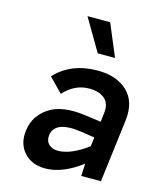

<svg xmlns="http://www.w3.org/2000/svg" viewBox="-114 -831 766 923"><g transform="rotate(15 269.5 -370.0)"><path d="M386 -590H300L206 -750H319ZM323 -510Q416 -510 470 -459.5Q524 -409 513 -314L474 0H376L379 -62Q284 10 198 10Q131 10 92.5 -33Q54 -76 63 -143Q72 -217 136.5 -260Q201 -303 317 -287L399 -276L404 -321Q410 -369 382 -392.5Q354 -416 306 -416Q233 -416 179 -356L111 -425Q190 -510 323 -510ZM176 -149Q173 -121 189.5 -104.5Q206 -88 236 -88Q300 -88 383 -150L389 -195L324 -205Q186 -226 176 -149Z"/></g></svg>

Font: Orkney Medium
Style: MediumItalic
Weight: 500
Designer: Samuel Oakes and Alfredo Marco Pradil
Foundry: Alfredo Marco Pradil
Version: 1.0; ttfautohint (v1.5)